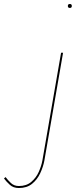

<svg xmlns="http://www.w3.org/2000/svg" viewBox="-177 -725 381 965"><path d="M164 -695Q164 -685 174 -685Q184 -685 184 -695Q184 -705 174 -705Q164 -705 164 -695ZM-149 165 -157 172Q-145 188 -127.5 204Q-110 220 -82 220Q-42 220 -16 199Q10 178 25 146Q40 114 46 82L140 -460H130L36 82Q31 109 18 138.5Q5 168 -19.5 189Q-44 210 -82 210Q-106 210 -122 195Q-138 180 -149 165Z"/></svg>

Font: Jost* 200 Hairline Italic
Style: Italic
Weight: 100
Italic angle: -10°
Version: Version 3.200; ttfautohint (v0.97) -l 8 -r 50 -G 200 -x 14 -